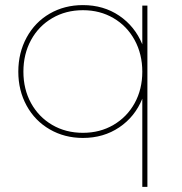

<svg xmlns="http://www.w3.org/2000/svg" viewBox="-20 -539 713 753"><path d="M558.1 193.8H538.1V-151.9Q509.3 -81.1 447.8 -39.6Q386.2 2 305.2 2Q233.4 2 175.3 -31.5Q117.2 -64.9 84.5 -124.5Q51.8 -184.1 51.8 -257.8Q51.8 -332 84.5 -392.1Q117.2 -452.1 175 -485.6Q232.9 -519 305.2 -519Q386.2 -519 447.5 -477.5Q508.8 -436 538.1 -365.2V-517.1H558.1ZM538.1 -257.8Q538.1 -326.7 508.1 -381.8Q478 -437 425 -468Q372.1 -499 305.2 -499Q238.3 -499 185.1 -468Q131.8 -437 101.8 -382.1Q71.8 -327.1 71.8 -257.8Q71.8 -189 101.8 -134.5Q131.8 -80.1 184.8 -49.1Q237.8 -18.1 305.2 -18.1Q372.1 -18.1 425 -49.1Q478 -80.1 508.1 -134.5Q538.1 -189 538.1 -257.8Z"/></svg>

Font: Montserrat
Style: Thin
Weight: 250
Designer: Julieta Ulanovsky
Foundry: Julieta Ulanovsky
Version: Version 1.000;PS 002.000;hotconv 1.0.70;makeotf.lib2.5.58329